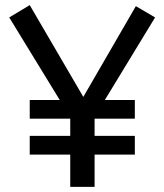

<svg xmlns="http://www.w3.org/2000/svg" viewBox="-20 -729 640 749"><path d="M254 0V-126H96V-199H254V-266H96V-339H213L16 -661L96 -709L305 -351L510 -705L585 -661L389 -339H506V-266H349V-199H506V-126H349V0Z"/></svg>

Font: ABeeZee
Style: Regular
Weight: 400
Designer: Anja Meiners
Foundry: Anja Meiners
Version: Version 1.003; ttfautohint (v1.8.3)